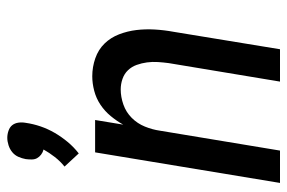

<svg xmlns="http://www.w3.org/2000/svg" viewBox="-154 -654 807 540"><g transform="rotate(-90 250.0 -383.5)"><path d="M6 0 92 -520H183L170 -441Q180 -459 194 -476Q208 -493 226 -505Q244 -517 265 -522.5Q286 -528 306 -528Q332 -528 356.5 -519.5Q381 -511 398 -493.5Q415 -476 424 -452.5Q433 -429 436 -404Q439 -379 437.5 -352.5Q436 -326 431 -299L382 0H291L343 -313Q345 -328 346 -343.5Q347 -359 345 -374Q343 -389 338 -403Q333 -417 323 -427.5Q313 -438 298.5 -443Q284 -448 269 -448Q248 -448 226.5 -440.5Q205 -433 189 -417Q173 -401 164.5 -380Q156 -359 153 -338L97 0ZM89 -566 52 -606Q67 -618 79 -633.5Q91 -649 100 -665Q92 -667 85.5 -672Q79 -677 75.5 -683.5Q72 -690 72 -698.5Q72 -707 73 -715Q75 -726 79.5 -736Q84 -746 92.5 -753Q101 -760 112 -763.5Q123 -767 133 -767Q143 -767 153 -763.5Q163 -760 168.5 -753Q174 -746 175.5 -736Q177 -726 175 -715Q172 -694 165 -673.5Q158 -653 147 -634Q136 -615 121.5 -597.5Q107 -580 89 -566Z"/></g></svg>

Font: Iosevka Medium
Style: Italic
Weight: 500
Italic angle: -9°
Monospace: yes
Designer: Belleve Invis
Foundry: Belleve Invis
Version: Version 32.5.0; ttfautohint (v1.8.4)